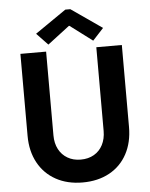

<svg xmlns="http://www.w3.org/2000/svg" viewBox="-62 -988 819 1046"><g transform="rotate(-5 348.0 -465.0)"><path d="M70.3 -271.5V-719.7H210.9V-261.7Q210.9 -218.3 228 -185.8Q245.1 -153.3 276.1 -135.3Q307.1 -117.2 347.7 -117.2Q389.6 -117.2 420.7 -135.3Q451.7 -153.3 468.5 -186Q485.4 -218.8 485.4 -261.7V-719.7H625V-271.5Q625 -187.5 591.1 -124.3Q557.1 -61 494.4 -26.6Q431.6 7.8 347.7 7.8Q264.6 7.8 201.9 -26.6Q139.2 -61 104.7 -124.3Q70.3 -187.5 70.3 -271.5ZM165 -821.3 335 -938.5H362.3L531.2 -821.3L471.7 -756.8L349.6 -848.6H346.7L226.6 -756.8Z"/></g></svg>

Font: Reddit Sans Strawberry
Style: Bold
Weight: 700
Designer: Stephen Hutchings
Foundry: Reddit
Version: Version 1.013